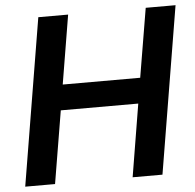

<svg xmlns="http://www.w3.org/2000/svg" viewBox="-52 -781 847 833"><g transform="rotate(-5 371.5 -364.0)"><path d="M24.4 0 145 -727.5H274.9L225.1 -427.2H562.5L612.8 -727.5H742.7L622.1 0H492.2L544.4 -316.4H207L154.3 0Z"/></g></svg>

Font: Inter 20pt SemiBold
Style: Italic
Weight: 600
Italic angle: -9.3988°
Version: Version 4.001;git-66647c0bb